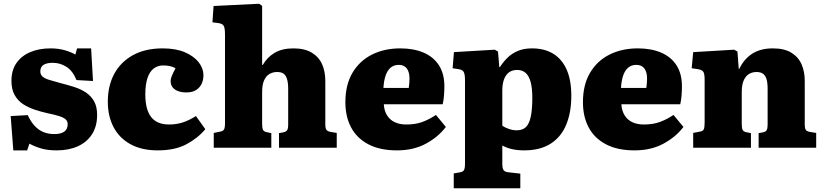

<svg xmlns="http://www.w3.org/2000/svg" viewBox="-20 -788 4393 1024"><path d="M51 14 37 -169 128 -174Q144 -139 165 -116.5Q186 -94 212 -83.5Q238 -73 269 -73Q306 -73 323.5 -86.5Q341 -100 341 -125Q341 -142 329.5 -152Q318 -162 293.5 -169.5Q269 -177 230 -185Q199 -192 165.5 -203Q132 -214 104 -232Q76 -250 58.5 -280.5Q41 -311 41 -357Q41 -413 67.5 -451.5Q94 -490 141 -510Q188 -530 249 -530Q292 -530 326 -520Q360 -510 382 -497L391 -530H466L476 -356L388 -361Q368 -410 334.5 -431.5Q301 -453 261 -453Q229 -453 212 -442Q195 -431 195 -407Q195 -391 206 -380.5Q217 -370 241 -362.5Q265 -355 302 -345Q342 -335 377.5 -323.5Q413 -312 440 -293.5Q467 -275 482.5 -246.5Q498 -218 498 -175Q498 -115 471 -72.5Q444 -30 395.5 -8Q347 14 282 14Q234 14 198.5 3.5Q163 -7 137 -22L125 14Z M821 14Q736 14 676.5 -18.5Q617 -51 586 -109.5Q555 -168 555 -246Q555 -330 589 -393.5Q623 -457 688.5 -493.5Q754 -530 848 -530Q918 -530 966.5 -509Q1015 -488 1040 -455.5Q1065 -423 1065 -387Q1065 -363 1056 -342.5Q1047 -322 1027 -308.5Q1007 -295 973 -295Q935 -295 912.5 -311Q890 -327 890 -356Q890 -367 896 -382Q902 -397 916 -424Q902 -432 886 -435.5Q870 -439 850 -439Q821 -439 799.5 -422.5Q778 -406 766.5 -371.5Q755 -337 755 -285Q755 -204 786 -164Q817 -124 882 -124Q918 -124 951.5 -134Q985 -144 1025 -169L1075 -99Q1035 -51 974 -18.5Q913 14 821 14Z M1120 0V-79L1154 -86Q1168 -88 1174 -96.5Q1180 -105 1180 -131V-603Q1180 -637 1173.5 -649.5Q1167 -662 1144 -665L1113 -669L1119 -756L1362 -768L1378 -757V-443L1381 -441Q1405 -483 1445 -506.5Q1485 -530 1545 -530Q1605 -530 1643 -507Q1681 -484 1698 -445Q1715 -406 1715 -357V-124Q1715 -104 1721 -95.5Q1727 -87 1746 -84L1776 -79V0H1468V-78L1490 -82Q1505 -85 1511 -93Q1517 -101 1517 -126V-313Q1517 -345 1511 -365.5Q1505 -386 1492.5 -395Q1480 -404 1458 -404Q1436 -404 1418 -394Q1400 -384 1389 -360.5Q1378 -337 1378 -297V-128Q1378 -106 1382.5 -96Q1387 -86 1403 -83L1427 -78V0Z M2097 14Q2006 14 1944.5 -18.5Q1883 -51 1852.5 -108.5Q1822 -166 1822 -243Q1822 -336 1860 -400Q1898 -464 1964 -497Q2030 -530 2115 -530Q2187 -530 2240 -507Q2293 -484 2321.5 -439Q2350 -394 2350 -328Q2350 -304 2348 -278.5Q2346 -253 2341 -232H2027Q2029 -197 2044.5 -172.5Q2060 -148 2086 -136Q2112 -124 2147 -124Q2196 -124 2232.5 -137.5Q2269 -151 2305 -175L2358 -111Q2317 -57 2251 -21.5Q2185 14 2097 14ZM2025 -319H2160Q2162 -333 2163 -345Q2164 -357 2164 -369Q2164 -404 2149.5 -423Q2135 -442 2107 -442Q2080 -442 2062.5 -426.5Q2045 -411 2036 -383.5Q2027 -356 2025 -319Z M2400 216V137L2433 131Q2448 129 2454 120Q2460 111 2460 83V-357Q2460 -393 2453 -404.5Q2446 -416 2427 -419L2394 -424L2401 -510L2619 -523L2636 -513L2643 -430H2646Q2664 -458 2687 -480.5Q2710 -503 2742 -516.5Q2774 -530 2817 -530Q2884 -530 2930.5 -501.5Q2977 -473 3002 -417Q3027 -361 3027 -277Q3027 -190 3000.5 -124.5Q2974 -59 2918 -22.5Q2862 14 2775 14Q2741 14 2711.5 7.5Q2682 1 2659 -12V85Q2659 109 2665.5 119Q2672 129 2693 131L2755 138V216ZM2735 -93Q2766 -93 2784 -109.5Q2802 -126 2810.5 -164.5Q2819 -203 2819 -265Q2819 -318 2810 -351Q2801 -384 2783 -399.5Q2765 -415 2738 -415Q2712 -415 2694.5 -402Q2677 -389 2668 -364.5Q2659 -340 2659 -307V-118Q2672 -108 2693.5 -100.5Q2715 -93 2735 -93Z M3364 14Q3273 14 3211.5 -18.5Q3150 -51 3119.5 -108.5Q3089 -166 3089 -243Q3089 -336 3127 -400Q3165 -464 3231 -497Q3297 -530 3382 -530Q3454 -530 3507 -507Q3560 -484 3588.5 -439Q3617 -394 3617 -328Q3617 -304 3615 -278.5Q3613 -253 3608 -232H3294Q3296 -197 3311.5 -172.5Q3327 -148 3353 -136Q3379 -124 3414 -124Q3463 -124 3499.5 -137.5Q3536 -151 3572 -175L3625 -111Q3584 -57 3518 -21.5Q3452 14 3364 14ZM3292 -319H3427Q3429 -333 3430 -345Q3431 -357 3431 -369Q3431 -404 3416.5 -423Q3402 -442 3374 -442Q3347 -442 3329.5 -426.5Q3312 -411 3303 -383.5Q3294 -356 3292 -319Z M3677 0V-79L3712 -86Q3728 -88 3733 -97.5Q3738 -107 3738 -133V-362Q3738 -392 3732 -403.5Q3726 -415 3703 -419L3669 -424L3677 -510L3896 -523L3913 -513L3920 -421H3923Q3947 -472 3991 -501Q4035 -530 4102 -530Q4163 -530 4200.5 -507Q4238 -484 4255 -445Q4272 -406 4272 -357V-125Q4272 -104 4277.5 -95.5Q4283 -87 4302 -84L4333 -79V0H4026V-78L4048 -82Q4064 -85 4069 -94Q4074 -103 4074 -124V-313Q4074 -347 4068 -366.5Q4062 -386 4049 -395Q4036 -404 4015 -404Q3993 -404 3975.5 -394Q3958 -384 3947 -360.5Q3936 -337 3936 -297V-127Q3936 -105 3940.5 -95.5Q3945 -86 3960 -83L3985 -78V0Z"/></svg>

Font: Literata 18pt ExtraBold
Style: Regular
Weight: 800
Designer: Latin by Veronika Burian and Jose Scaglione. Greek by Irene Vlachou. Cyrillic by Vera Evstafieva.
Foundry: TypeTogether
Version: Version 3.103;gftools[0.9.29]